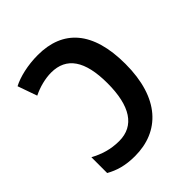

<svg xmlns="http://www.w3.org/2000/svg" viewBox="-161 -652 765 765"><g transform="rotate(-45 221.5 -269.5)"><path d="M173 -549C116 -549 62 -536 28 -518L57 -436C89 -452 128 -462 161 -462C247 -462 290 -400 290 -273C290 -145 246 -77 160 -77C112 -77 73 -90 36 -110V-21C70 -2 107 10 162 10C301 10 395 -85 395 -277C395 -461 314 -549 173 -549Z"/></g></svg>

Font: Noto Sans SemiCondensed Medium
Style: Regular
Weight: 500
Width: 4
Designer: Monotype Design Team
Foundry: Monotype Imaging Inc.
Version: Version 2.013